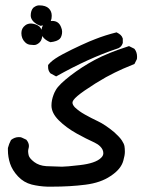

<svg xmlns="http://www.w3.org/2000/svg" viewBox="-20 -530 540 723"><path d="M9.8 35.2Q9.8 28.3 9.8 27.3Q13.7 11.7 21.5 -2.9Q35.2 -13.7 50.8 -13.7Q59.6 -13.7 62.5 -11.7L79.1 -3.9Q88.9 7.8 88.9 19.5Q88.9 24.4 87.4 29.3Q85.9 34.2 85.9 40Q85.9 45.9 87.9 54.7Q90.8 66.4 108.9 80.1Q127 93.8 154.3 95.7Q197.3 97.7 213.4 97.7Q229.5 97.7 280.3 91.8Q339.8 85 360.4 64.5Q369.1 56.6 369.1 46.9Q369.1 33.2 357.4 21.5Q348.6 12.7 335.9 6.8Q303.7 -7.8 268.6 -27.3Q228.5 -49.8 201.2 -77.1Q173.8 -104.5 173.8 -132.8Q173.8 -152.3 181.6 -172.9Q184.6 -181.6 190.4 -191.4Q202.1 -211.9 245.1 -245.1Q288.1 -278.3 337.4 -304.7Q386.7 -331.1 465.8 -356.4L485.4 -346.7L487.3 -344.7Q496.1 -333 496.1 -316.4Q496.1 -308.6 495.1 -306.6L486.3 -289.1Q435.5 -268.6 412.6 -256.8Q389.6 -245.1 378.9 -239.3Q338.9 -216.8 297.9 -188.5Q265.6 -166 256.8 -153.3Q252.9 -147.5 252.9 -143.6Q252.9 -135.7 261.7 -126Q278.3 -110.4 299.8 -98.6Q322.3 -85.9 349.1 -73.2Q376 -60.5 410.2 -32.2Q430.7 -13.7 439 -1Q447.3 11.7 448.7 20.5Q450.2 29.3 450.2 42Q450.2 54.7 444.3 75.2Q435.5 107.4 396.5 132.8Q359.4 158.2 301.8 165.5Q244.1 172.9 175.8 172.9Q167 172.9 158.2 172.9Q127.9 171.9 99.6 165Q69.3 157.2 47.9 134.3Q26.4 111.3 18.1 86.4Q9.8 61.5 9.8 35.2ZM161.1 -277.3Q161.1 -280.3 161.1 -285.2Q166 -291 168.9 -293.9Q183.6 -308.6 216.8 -326.2Q250 -343.8 285.2 -359.9Q320.3 -376 338.9 -382.8Q376 -397.5 418.9 -408.2Q428.7 -403.3 434.1 -398.4Q439.5 -393.6 442.4 -384.8V-368.2Q439.5 -359.4 435.5 -355.5Q428.7 -348.6 420.9 -346.7Q312.5 -310.5 191.4 -242.2L169.9 -253.9Q161.1 -263.7 161.1 -277.3ZM74.2 -371.1Q60.5 -384.8 60.5 -405.3Q60.5 -423.8 75.2 -434.6Q84 -441.4 96.7 -441.4Q103.5 -441.4 112.8 -438.5Q122.1 -435.5 128.9 -429.7Q139.6 -418 139.6 -399.4Q139.6 -392.6 137.2 -384.3Q134.8 -376 129.9 -371.1Q125 -366.2 119.6 -363.3Q114.3 -360.4 107.9 -360.4Q101.6 -360.4 96.7 -361.3Q84 -361.3 74.2 -371.1ZM135.7 -410.2Q135.7 -429.7 146.5 -440.4Q157.2 -451.2 176.8 -451.2Q201.2 -451.2 210 -427.7Q213.9 -418.9 213.9 -410.6Q213.9 -402.3 211.9 -396.5Q210 -388.7 205.1 -383.8Q195.3 -374 169.9 -371.1Q156.2 -376 146 -385.7Q135.7 -395.5 135.7 -410.2ZM119.1 -438.5Q95.7 -453.1 95.7 -471.7Q95.7 -490.2 105.5 -501L111.3 -504.9Q119.1 -509.8 127.9 -509.8Q152.3 -509.8 164.1 -498Q174.8 -487.3 174.8 -470.7Q174.8 -447.3 161.1 -440.4Q150.4 -435.5 132.8 -432.6Q125 -435.5 119.1 -438.5Z"/></svg>

Font: JasonHandwriting2
Style: SemiBold
Weight: 600
Version: Version 1.04.7